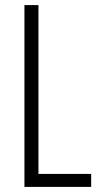

<svg xmlns="http://www.w3.org/2000/svg" viewBox="-20 -734 396 754"><path d="M76 0H338V-51H131V-714H76Z"/></svg>

Font: Noto Sans Gujarati ExtraCondensed Light
Style: Regular
Weight: 300
Width: 2
Designer: Jelle Bosma - Monotype Design Team, Universal Thirst
Foundry: Monotype Imaging Inc.
Version: Version 2.106